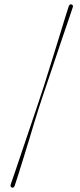

<svg xmlns="http://www.w3.org/2000/svg" viewBox="-20 -750 368 886"><path d="M176 -303Q170 -285 160 -254Q150 -223 138.2 -184.2Q126.5 -145.5 113.8 -103.5Q101 -61.5 88.5 -21.2Q76 19 65.5 52.5Q55 86 47.5 108Q45.5 112.5 42.2 114.8Q39 117 34.5 115.5Q30.5 113.5 29.2 110Q28 106.5 29.5 101Q36 82.5 46.8 50.8Q57.5 19 70.8 -20.2Q84 -59.5 98.2 -101.5Q112.5 -143.5 125.8 -183.2Q139 -223 150 -255Q161 -287 167 -306Q174 -325.5 184.2 -358.2Q194.5 -391 207 -431.2Q219.5 -471.5 233 -514.5Q246.5 -557.5 258.8 -598Q271 -638.5 281.2 -670.8Q291.5 -703 297.5 -722Q299.5 -726.5 303 -728.8Q306.5 -731 310.5 -729.5Q315 -728 316.2 -724.2Q317.5 -720.5 315.5 -715.5Q308 -693 296.5 -659.2Q285 -625.5 271.2 -585.2Q257.5 -545 243.5 -503Q229.5 -461 216.2 -422Q203 -383 192.5 -352Q182 -321 176 -303Z"/></svg>

Font: Fraunces 120pt SemiBold
Style: Regular
Weight: 600
Version: Version 1.000;[b76b70a41]